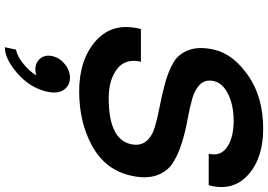

<svg xmlns="http://www.w3.org/2000/svg" viewBox="-177 -608 1107 793"><g transform="rotate(90 376.5 -211.5)"><path d="M512 -745Q633 -745 702.5 -682.5Q772 -620 745 -520H615Q627 -569 587.5 -596Q548 -623 479 -623Q416 -623 370 -601Q324 -579 315 -542Q307 -507 328 -485Q349 -463 387.5 -452Q426 -441 474 -432.5Q522 -424 569 -409.5Q616 -395 652 -372.5Q688 -350 704 -305.5Q720 -261 705 -197Q681 -93 583.5 -39Q486 15 357 15Q226 15 148 -54.5Q70 -124 100 -240H235Q220 -176 265 -141.5Q310 -107 385 -107Q554 -107 575 -197Q584 -236 564 -261Q544 -286 505 -297.5Q466 -309 418 -318Q370 -327 323 -340Q276 -353 239.5 -373.5Q203 -394 187 -437Q171 -480 185 -542Q203 -621 292 -683Q381 -745 512 -745ZM301 53Q333 53 351 78.5Q369 104 358 150Q342 219 282.5 270.5Q223 322 175 322L185 276Q212 271 244 245Q276 219 291 192Q280 196 268 196Q238 196 221.5 175.5Q205 155 212 125Q219 95 245 74Q271 53 301 53Z"/></g></svg>

Font: Miedinger
Style: Bold-Italic
Weight: 700
Italic angle: -13°
Version: Version 001.000